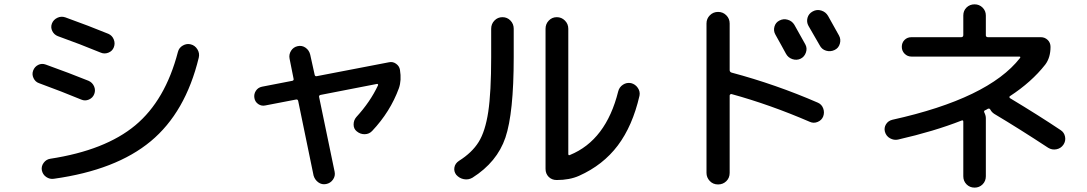

<svg xmlns="http://www.w3.org/2000/svg" viewBox="-20 -815 5040 890"><path d="M864.3 -609.4Q883.8 -604.5 895 -586.4Q906.2 -568.4 901.4 -547.9Q839.8 -293.9 678.7 -160.2Q517.6 -26.4 229.5 13.7Q210.9 16.6 194.3 5.4Q177.7 -5.9 173.8 -26.4Q170.9 -44.9 182.6 -60.5Q194.3 -76.2 212.9 -79.1Q467.8 -118.2 606.9 -233.9Q746.1 -349.6 804.7 -574.2Q809.6 -593.8 827.6 -604Q845.7 -614.3 864.3 -609.4ZM160.2 -429.7Q143.6 -435.5 135.3 -453.1Q127 -470.7 133.8 -488.3Q140.6 -505.9 157.2 -514.2Q173.8 -522.5 192.4 -515.6Q303.7 -475.6 390.6 -440.4Q408.2 -432.6 416 -415Q423.8 -397.5 417 -379.4Q410.2 -361.3 392.1 -353.5Q374 -345.7 356.4 -353.5Q269.5 -389.6 160.2 -429.7ZM446.3 -571.3Q351.6 -610.4 248 -647.5Q230.5 -654.3 222.2 -671.4Q213.9 -688.5 220.7 -706.1Q227.5 -723.6 245.6 -732.4Q263.7 -741.2 283.2 -734.4Q394.5 -694.3 482.4 -658.2Q500 -650.4 507.3 -632.3Q514.6 -614.3 507.8 -596.2Q501 -578.1 482.4 -570.8Q463.9 -563.5 446.3 -571.3Z M1210 -326.2Q1192.4 -322.3 1177.2 -332.5Q1162.1 -342.8 1159.2 -360.8Q1156.2 -378.9 1166 -394Q1175.8 -409.2 1194.3 -413.1L1335 -440.4Q1342.8 -442.4 1340.8 -450.2L1322.3 -543Q1318.4 -562.5 1329.1 -579.6Q1339.8 -596.7 1359.9 -601.1Q1379.9 -605.5 1396.5 -593.8Q1413.1 -582 1418 -561.5L1438.5 -468.8Q1440.4 -460 1448.2 -461.9L1783.2 -526.4Q1800.8 -530.3 1815.9 -519.5Q1831.1 -508.8 1834 -491.2Q1841.8 -442.4 1829.1 -406.2Q1789.1 -296.9 1705.1 -208Q1691.4 -193.4 1670.9 -192.9Q1650.4 -192.4 1633.8 -206.1Q1619.1 -217.8 1619.1 -237.8Q1619.1 -257.8 1631.8 -272.5Q1696.3 -342.8 1732.4 -419.9Q1733.4 -421.9 1731.9 -424.3Q1730.5 -426.8 1726.6 -425.8L1465.8 -375Q1458 -373 1459 -366.2L1531.2 -18.6Q1535.2 1 1523.4 17.6Q1511.7 34.2 1491.7 38.1Q1471.7 42 1455.6 30.3Q1439.5 18.6 1433.6 -1L1362.3 -346.7Q1360.4 -355.5 1351.6 -353.5Z M2560.5 19.5Q2538.1 19.5 2523.4 4.9Q2508.8 -9.8 2508.8 -32.2V-681.6Q2508.8 -704.1 2523.9 -719.7Q2539.1 -735.4 2561 -735.4Q2583 -735.4 2598.6 -719.7Q2614.3 -704.1 2614.3 -681.6V-101.6Q2614.3 -92.8 2622.1 -96.7Q2789.1 -165 2845.7 -391.6Q2850.6 -411.1 2867.7 -422.4Q2884.8 -433.6 2905.3 -429.7Q2924.8 -424.8 2936.5 -407.7Q2948.2 -390.6 2944.3 -371.1Q2912.1 -231.4 2843.8 -140.6Q2775.4 -49.8 2664.1 0Q2620.1 19.5 2560.5 19.5ZM2169.9 8.8Q2151.4 19.5 2130.4 15.6Q2109.4 11.7 2094.7 -4.9Q2083 -20.5 2086.4 -39.1Q2089.8 -57.6 2107.4 -69.3Q2168 -107.4 2198.7 -156.7Q2229.5 -206.1 2243.2 -296.4Q2256.8 -386.7 2256.8 -549.8V-681.6Q2256.8 -704.1 2272 -719.7Q2287.1 -735.4 2309.1 -735.4Q2331.1 -735.4 2346.2 -719.7Q2361.3 -704.1 2361.3 -681.6V-549.8Q2361.3 -291 2322.8 -177.2Q2284.2 -63.5 2169.9 8.8Z M3592.8 -719.7Q3611.3 -729.5 3631.3 -723.6Q3651.4 -717.8 3662.1 -700.2Q3707 -620.1 3712.9 -609.4Q3722.7 -591.8 3715.8 -571.8Q3709 -551.8 3691.4 -543Q3672.9 -534.2 3652.8 -541Q3632.8 -547.9 3623 -566.4Q3622.1 -568.4 3603 -603Q3584 -637.7 3574.2 -654.8Q3564.5 -671.9 3569.8 -691.4Q3575.2 -710.9 3592.8 -719.7ZM3818.4 -741.2Q3863.3 -661.1 3869.1 -650.4Q3878.9 -632.8 3873 -612.3Q3867.2 -591.8 3848.1 -583Q3829.1 -574.2 3809.1 -580.1Q3789.1 -585.9 3779.3 -605.5L3727.5 -695.3Q3717.8 -712.9 3723.1 -732.4Q3728.5 -752 3747.6 -762.2Q3766.6 -772.5 3787.1 -766.1Q3807.6 -759.8 3818.4 -741.2ZM3308.6 40Q3285.2 40 3270 23.9Q3254.9 7.8 3254.9 -13.7V-706.1Q3254.9 -728.5 3270.5 -744.1Q3286.1 -759.8 3308.6 -759.8Q3331.1 -759.8 3346.7 -744.1Q3362.3 -728.5 3362.3 -706.1V-490.2Q3362.3 -481.4 3371.1 -478.5Q3576.2 -423.8 3771.5 -338.9Q3789.1 -331.1 3795.9 -312.5Q3802.7 -293.9 3795.9 -275.4Q3789.1 -257.8 3770.5 -250Q3752 -242.2 3734.4 -250Q3548.8 -330.1 3371.1 -378.9Q3368.2 -379.9 3365.2 -377.4Q3362.3 -375 3362.3 -372.1V-13.7Q3362.3 9.8 3346.7 24.9Q3331.1 40 3308.6 40Z M4142.6 -168Q4124 -164.1 4106 -173.8Q4087.9 -183.6 4082 -204.1Q4077.1 -222.7 4086.9 -238.8Q4096.7 -254.9 4116.2 -259.8Q4561.5 -358.4 4708 -545.9Q4712.9 -552.7 4704.1 -552.7H4205.1Q4186.5 -552.7 4173.3 -565.9Q4160.2 -579.1 4160.2 -598.1Q4160.2 -617.2 4172.9 -629.9Q4185.5 -642.6 4205.1 -642.6H4435.5Q4444.3 -642.6 4445.3 -651.4V-743.2Q4445.3 -765.6 4460.4 -780.3Q4475.6 -794.9 4497.6 -794.9Q4519.5 -794.9 4534.7 -779.8Q4549.8 -764.6 4549.8 -743.2V-651.4Q4549.8 -643.6 4558.6 -642.6H4804.7Q4823.2 -642.6 4836.4 -629.9Q4849.6 -617.2 4849.6 -597.7Q4849.6 -547.9 4825.2 -515.6Q4761.7 -434.6 4661.1 -369.1Q4659.2 -368.2 4659.2 -365.2Q4659.2 -362.3 4661.1 -360.4Q4795.9 -279.3 4896.5 -211.9Q4913.1 -201.2 4917 -181.2Q4920.9 -161.1 4909.2 -144Q4897.5 -127 4877 -123Q4856.4 -119.1 4838.9 -129.9Q4705.1 -217.8 4588.9 -287.1Q4577.1 -294.9 4571.3 -305.7Q4567.4 -314.5 4558.6 -310.5Q4557.6 -309.6 4553.2 -307.1Q4548.8 -304.7 4545.9 -303.7Q4539.1 -300.8 4543 -293Q4549.8 -279.3 4549.8 -267.6V2Q4549.8 24.4 4534.7 39.6Q4519.5 54.7 4497.6 54.7Q4475.6 54.7 4460.4 39.6Q4445.3 24.4 4445.3 2V-251Q4445.3 -259.8 4436.5 -255.9Q4309.6 -206.1 4142.6 -168Z"/></svg>

Font: Rounded Mgen+ 2m medium
Style: Regular
Weight: 500
Designer: [Source Han Sans]
Ryoko NISHIZUKA  (kana & ideographs); Paul D. Hunt (Latin, Greek & Cyrillic); Wenlong ZHANG  (bopomofo
Version: Version 1.059.20150602